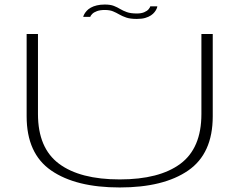

<svg xmlns="http://www.w3.org/2000/svg" viewBox="-20 -824 1090 847"><path d="M508 3Q702 3 810.2 -71.8Q918.5 -146.5 918.5 -311V-674H868.5V-321Q868.5 -170.5 775.8 -101.5Q683 -32.5 508 -32.5Q333 -32.5 240.2 -101.8Q147.5 -171 147.5 -321V-674H97.5V-311Q97.5 -146.5 206 -71.8Q314.5 3 508 3ZM583.5 -740.5Q606 -740.5 621 -745Q636 -749.5 646 -756.2Q656 -763 662 -770.8Q668 -778.5 671 -785.5Q674 -792.5 674 -796H643Q642 -791 635.5 -783.2Q629 -775.5 616 -770Q603 -764.5 584 -764.5Q556.5 -764.5 539.8 -770.5Q523 -776.5 510.2 -784.2Q497.5 -792 482.2 -798Q467 -804 442 -804Q422.5 -804 407 -800.2Q391.5 -796.5 380.5 -790.2Q369.5 -784 362.8 -776.5Q356 -769 352.2 -762.2Q348.5 -755.5 347 -749.5H378Q379.5 -755 386.8 -762.5Q394 -770 408 -775Q422 -780 442 -780Q464 -780 478.5 -774Q493 -768 506.2 -760.2Q519.5 -752.5 537 -746.5Q554.5 -740.5 583.5 -740.5Z"/></svg>

Font: Anybody ExtraExpanded ExtraLight
Style: Regular
Weight: 250
Width: 8
Version: Version 1.113;gftools[0.9.25]